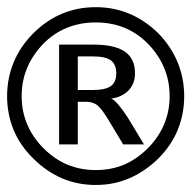

<svg xmlns="http://www.w3.org/2000/svg" viewBox="-20 -571 540 541"><path d="M243.2 -445.3Q302.7 -445.3 331.5 -425.8Q360.4 -406.2 360.4 -364.3Q360.4 -335.9 342.8 -316.9Q325.2 -297.9 293 -293Q300.8 -291 312.5 -277.3Q324.2 -263.7 339.8 -240.2L385.7 -164.1H327.1L284.2 -235.4Q264.6 -267.6 252.4 -275.9Q240.2 -284.2 221.7 -284.2H199.2V-164.1H146.5V-445.3ZM241.2 -412.1H199.2V-317.4H241.2Q277.3 -317.4 292.5 -328.6Q307.6 -339.8 307.6 -364.3Q307.6 -389.6 292.5 -400.9Q277.3 -412.1 241.2 -412.1ZM250 -550.8Q300.8 -550.8 344.7 -532.2Q388.7 -513.7 425.8 -477.5Q461.9 -440.4 480.5 -395.5Q499 -350.6 499 -299.8Q499 -250 481 -205.6Q462.9 -161.1 425.8 -124Q388.7 -87.9 344.7 -68.8Q300.8 -49.8 250 -49.8Q198.2 -49.8 154.3 -68.8Q110.4 -87.9 74.2 -124Q36.1 -161.1 18.1 -205.6Q0 -250 0 -299.8Q0 -350.6 18.6 -395.5Q37.1 -440.4 74.2 -477.5Q110.4 -513.7 154.3 -532.2Q198.2 -550.8 250 -550.8ZM250 -507.8Q207 -507.8 169.9 -493.2Q132.8 -478.5 102.5 -448.2Q72.3 -417 56.6 -379.9Q41 -342.8 41 -299.8Q41 -257.8 56.6 -220.7Q72.3 -183.6 102.5 -153.3Q133.8 -122.1 170.4 -106.9Q207 -91.8 250 -91.8Q293 -91.8 329.1 -106.9Q365.2 -122.1 396.5 -153.3Q426.8 -183.6 442.4 -220.7Q458 -257.8 458 -299.8Q458 -342.8 442.4 -379.9Q426.8 -417 396.5 -448.2Q366.2 -478.5 329.6 -493.2Q293 -507.8 250 -507.8Z"/></svg>

Font: BabelStone Irk Bitig
Style: Regular
Weight: 400
Designer: Andrew West
Foundry: BabelStone
Version: Version 1.03 June 7, 2023